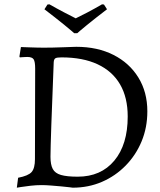

<svg xmlns="http://www.w3.org/2000/svg" viewBox="-20 -858 743 890"><path d="M317 12Q317 12 302 10Q287 8 264 6Q241 4 216.5 2Q192 0 173 0Q148 0 121.5 3Q95 6 76.5 9Q58 12 58 12L64 -34Q111 -43 126.5 -60.5Q142 -78 142 -120L143 -540Q143 -572 136 -583Q129 -594 106 -594Q97 -594 84.5 -593Q72 -592 72 -592L70 -596L77 -640Q77 -640 88 -639.5Q99 -639 115.5 -638.5Q132 -638 150 -637.5Q168 -637 182 -637Q199 -637 224.5 -637.5Q250 -638 275 -639Q300 -640 317 -640.5Q334 -641 334 -641Q432 -641 506 -603.5Q580 -566 621.5 -498.5Q663 -431 663 -342Q663 -267 636.5 -203Q610 -139 562.5 -90.5Q515 -42 452.5 -15Q390 12 317 12ZM265 -592Q244 -592 237 -588Q230 -584 229 -570Q222 -397 218 -281Q214 -165 214 -131Q214 -95 224.5 -75Q235 -55 262.5 -47Q290 -39 340 -39Q448 -39 510 -113.5Q572 -188 572 -318Q572 -406 536.5 -467Q501 -528 432.5 -560Q364 -592 265 -592ZM324 -704Q324 -704 312 -714.5Q300 -725 279.5 -741.5Q259 -758 234.5 -777.5Q210 -797 186 -815L200 -837L209 -838Q244 -818 277.5 -800.5Q311 -783 331 -773Q352 -783 384.5 -800Q417 -817 453 -838L462 -837L476 -815Q452 -797 427.5 -777.5Q403 -758 382.5 -741.5Q362 -725 350 -714.5Q338 -704 338 -704Z"/></svg>

Font: Alegreya
Style: Regular
Weight: 400
Designer: Juan Pablo del Peral
Foundry: Huerta Tipografica
Version: Version 2.009